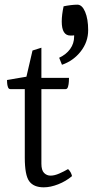

<svg xmlns="http://www.w3.org/2000/svg" viewBox="-20 -789 397 821"><path d="M167 12Q124 12 105 -14Q86 -40 86 -115V-408H24Q17 -408 14 -416.5Q11 -425 10.5 -434.5Q10 -444 10 -447L93 -461L119 -573L157 -585V-456H275Q275 -453 274.5 -441Q274 -429 271 -418.5Q268 -408 261 -408H157V-89Q157 -61 168.5 -49.5Q180 -38 196 -38Q213 -38 233.5 -47Q254 -56 271 -66Q284 -54 288 -36Q262 -14 229 -1Q196 12 167 12ZM245 -512 233 -542Q263 -556 280 -579.5Q297 -603 297 -633V-638Q292 -637 289 -637Q286 -637 281 -637Q244 -637 244 -697Q244 -711 246 -727.5Q248 -744 252 -762Q266 -765 282 -767Q298 -769 311 -769Q331 -769 344 -738.5Q357 -708 357 -660Q357 -610 325.5 -569.5Q294 -529 245 -512Z"/></svg>

Font: Mate
Style: Regular
Weight: 400
Designer: Eduardo Rodriguez Tunni
Foundry: Eduardo Rodriguez Tunni
Version: Version 1.003; ttfautohint (v1.8.4.7-5d5b);gftools[0.9.24]